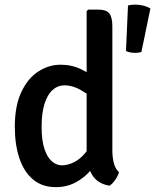

<svg xmlns="http://www.w3.org/2000/svg" viewBox="-20 -776 654 810"><path d="M520 -753Q534 -756.5 551 -756.5Q568.5 -756.5 585.2 -752.2Q602 -748 614.5 -740L576.5 -556.5Q565.5 -553 550.5 -553Q540 -553 529 -555Q518 -557 511.5 -561ZM454 -141Q454 -113 460.2 -88.2Q466.5 -63.5 482 -49.5Q478 -34.5 466.5 -17.8Q455 -1 442 7.5Q391 -1 368.2 -39Q345.5 -77 345.5 -127V-729L352 -735.5H394Q429 -735.5 441.5 -719Q454 -702.5 454 -665.5ZM42.5 -241Q42.5 -330 70.2 -388.2Q98 -446.5 142.2 -474.8Q186.5 -503 235.5 -503Q284 -503 324 -483Q364 -463 398.5 -438.5L385 -353Q356 -375.5 321.5 -395.8Q287 -416 251.5 -416Q224 -416 202.2 -396.8Q180.5 -377.5 168 -338.5Q155.5 -299.5 155.5 -241Q155.5 -183.5 167.5 -147.8Q179.5 -112 199 -95.2Q218.5 -78.5 241.5 -78.5Q265.5 -78.5 292 -91.5Q318.5 -104.5 341.5 -132.8Q364.5 -161 377.5 -207.5L400.5 -129Q392 -94.5 366 -61.8Q340 -29 301.5 -7.8Q263 13.5 215.5 13.5Q158 13.5 119.5 -18.8Q81 -51 61.8 -108.5Q42.5 -166 42.5 -241Z"/></svg>

Font: Signika Negative Light Medium
Style: Regular
Weight: 500
Version: Version 2.001